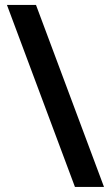

<svg xmlns="http://www.w3.org/2000/svg" viewBox="-20 -741 444 768"><path d="M124 -721.2 396 6.8H279.8L7.8 -721.2Z"/></svg>

Font: Open Sans Condensed
Style: Regular
Weight: 400
Width: 3
Designer: Monotype Design Team
Foundry: Monotype Imaging Inc.
Version: Version 3.000